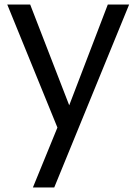

<svg xmlns="http://www.w3.org/2000/svg" viewBox="-20 -568 603 846"><path d="M549 -548 219 258H125L233 -6L12 -548H113L285 -104L455 -548Z"/></svg>

Font: DVN-Poppins
Style: Regular
Weight: 400
Designer: Ninad Kale (Devanagari), Jonny Pinhorn (Latin)
Foundry: Indian Type Foundry
Version: 4.004